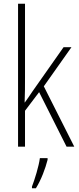

<svg xmlns="http://www.w3.org/2000/svg" viewBox="-20 -780 419 1021"><path d="M113 -370V-760H76V0H113V-191L188 -290L334 0H375L213 -321L360 -529H318L152 -293C138 -272 128 -257 112 -235H111C113 -281 113 -322 113 -370ZM233 70V61H192C187 102 164 177 150 212V221H171C199 176 221 117 233 70Z"/></svg>

Font: Noto Sans Gurmukhi UI Condensed ExtraLight
Style: Regular
Weight: 200
Width: 3
Designer: Jelle Bosma - Monotype Design Team
Foundry: Monotype Imaging Inc.
Version: Version 2.004